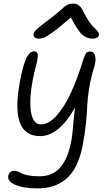

<svg xmlns="http://www.w3.org/2000/svg" viewBox="-20 -811 603 1062"><path d="M194.8 -597.2Q178.7 -597.2 171.1 -605.2Q163.6 -613.3 166 -625Q168.5 -635.3 184.8 -650.4Q201.2 -665.5 262.2 -711.9Q284.2 -728.5 305.7 -747.1Q327.1 -765.6 335.9 -773.2Q344.7 -780.8 356.2 -785.9Q367.7 -791 381.8 -791Q404.3 -791 417.5 -780.5Q430.7 -770 444.8 -740.2Q457 -715.3 470.7 -695.1Q484.4 -674.8 494.4 -664.6Q504.4 -654.3 512.9 -645.8Q521.5 -637.2 524.9 -630.6Q528.3 -624 526.9 -616.2Q525.4 -607.9 516.1 -602.5Q506.8 -597.2 494.1 -597.2Q459 -597.2 434.1 -619.9Q409.2 -642.6 372.1 -714.8Q311 -661.1 272.7 -633.5Q234.4 -606 221.7 -601.6Q209 -597.2 194.8 -597.2ZM187 231Q109.4 231 64.2 211.2Q19 191.4 25.9 161.1Q30.8 133.8 61 133.8Q70.3 133.8 81.3 138.4Q92.3 143.1 102.8 148.9Q113.3 154.8 138.4 159.4Q163.6 164.1 198.2 164.1Q236.8 164.1 266.4 150.6Q295.9 137.2 316.4 111.6Q336.9 85.9 350.6 52.7Q364.3 19.5 373 -24.9Q379.4 -53.2 384.5 -114.7Q389.6 -176.3 395 -215.8Q304.7 -58.1 202.1 -58.1Q29.8 -58.1 92.8 -373Q101.6 -419.4 111.3 -451.2Q121.1 -482.9 130.6 -498.8Q140.1 -514.6 148.9 -520.8Q157.7 -526.9 168 -526.9Q185.1 -526.9 188.5 -512.2Q191.9 -497.6 180.2 -451.2Q141.6 -305.2 148.7 -214.1Q155.8 -123 207 -123Q249.5 -123 292.7 -171.1Q335.9 -219.2 372.3 -297.9Q408.7 -376.5 440.9 -481.9Q450.2 -509.8 457 -517.8Q463.9 -525.9 479 -525.9Q490.7 -525.9 498.3 -518.1Q505.9 -510.3 508.1 -489Q510.3 -467.8 498 -430.2Q481 -372.6 472.4 -318.8Q463.9 -265.1 462.6 -226.8Q461.4 -188.5 455.3 -127.9Q449.2 -67.4 437 -4.9Q423.8 61.5 399.7 108.4Q375.5 155.3 342.3 181.6Q309.1 208 271.2 219.5Q233.4 231 187 231Z"/></svg>

Font: Shantell Sans Bouncy
Style: Italic
Weight: 300
Italic angle: -11.31°
Designer: Stephen Nixon, Anya Danilova, Shantell Martin
Foundry: Arrow Type
Version: Version 1.006;[9816181b4]